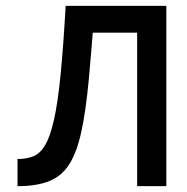

<svg xmlns="http://www.w3.org/2000/svg" viewBox="-20 -638 640 658"><path d="M450 0V-526H226V-618H550V0ZM40 0V-93Q71 -93 94.5 -102.5Q118 -112 135 -141Q152 -170 165 -227.5Q178 -285 187.5 -380.5Q197 -476 205 -618H305Q294 -469 284 -362.5Q274 -256 258.5 -185.5Q243 -115 217 -74.5Q191 -34 148 -17Q105 0 40 0Z"/></svg>

Font: Victor Mono Thin
Style: Regular
Weight: 100
Monospace: yes
Designer: Rune Bjørnerås
Version: Version 1.561;gftools[0.9.30]